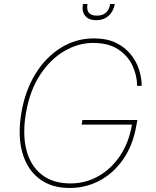

<svg xmlns="http://www.w3.org/2000/svg" viewBox="-20 -929 779 959"><path d="M664.8 -500Q664.8 -551.1 642 -600.5Q619.3 -649.9 570.8 -682.2Q522.4 -714.5 444.6 -714.5Q370.7 -714.5 301 -673.7Q231.2 -632.8 179.9 -554.5Q128.6 -476.2 109.4 -363.6Q91.6 -257.8 112.2 -179Q132.8 -100.1 188.7 -56.5Q244.7 -12.8 332.4 -12.8Q405.9 -12.8 470 -48.3Q534.1 -83.8 578.8 -149.7Q623.6 -215.6 639.2 -306.8H387.8L392 -329.5H666.2L661.9 -306.8Q645.6 -207.4 597.5 -136.5Q549.4 -65.7 479.6 -27.9Q409.8 9.9 328.1 9.9Q235.8 9.9 175.2 -36.9Q114.7 -83.8 91.3 -168Q67.8 -252.1 86.6 -363.6Q104.8 -475.1 156.6 -559.3Q208.5 -643.5 283.9 -690.3Q359.4 -737.2 448.9 -737.2Q513.5 -737.2 558.9 -715.2Q604.4 -693.2 633 -657.5Q661.6 -621.8 674.7 -580.4Q687.9 -539.1 687.5 -500ZM530.5 -909.1H553.3Q546.9 -871.8 522.2 -850Q497.5 -828.1 460.2 -828.1Q422.9 -828.1 405.4 -850Q387.8 -871.8 394.2 -909.1H416.9Q407 -850.9 463.8 -850.9Q520.6 -850.9 530.5 -909.1Z"/></svg>

Font: Inter Thin  BETA
Style: Italic
Weight: 100
Italic angle: -9.39999°
Designer: Rasmus Andersson
Foundry: rsms
Version: Version 3.011;git-f93a4a705